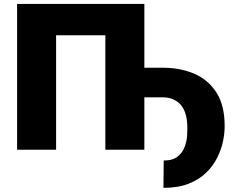

<svg xmlns="http://www.w3.org/2000/svg" viewBox="-20 -747 1216 958"><path d="M700.3 -727.3V0H505.7V-571H259.9V0H65.3V-727.3ZM616.5 -261.4V-409.1H791.2Q880.3 -409.1 950.5 -378.6Q1020.6 -348 1060.9 -283.7Q1101.2 -219.5 1100.9 -117.9Q1101.2 -83.5 1092.7 -42.1Q1084.2 -0.7 1063.7 40.1Q1043.3 81 1008.3 115.1Q973.4 149.1 921 169.7Q868.6 190.3 795.5 190.3L796.9 54Q842.3 54 866.8 33.7Q891.3 13.5 901.6 -14.7Q911.9 -43 913.5 -68.4Q915.1 -93.8 914.8 -103.7Q915.5 -184.7 882.5 -223Q849.4 -261.4 791.2 -261.4Z"/></svg>

Font: Inter UI Black
Style: Regular
Weight: 900
Designer: Rasmus Andersson
Foundry: rsms
Version: 3.2;8d6f07862